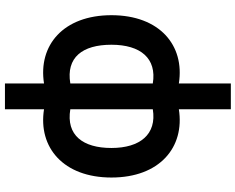

<svg xmlns="http://www.w3.org/2000/svg" viewBox="-110 -642 976 796"><g transform="rotate(-90 378.0 -244.0)"><path d="M323 9.5V225H430V9.5C588 34.5 713 -70.5 713 -270C713 -469.5 588 -574.5 430 -549.5V-711.5H323V-549.5C165 -574.5 40 -469.5 40 -270C40 -70.5 165 34.5 323 9.5ZM162.5 -270C162.5 -388 215 -458.5 323 -440.5V-98.5C219 -81.5 162.5 -151.5 162.5 -270ZM430 -98.5V-440.5C538 -458.5 590.5 -390.5 590.5 -270C590.5 -149 534 -81.5 430 -98.5Z"/></g></svg>

Font: Manrope
Style: Bold
Weight: 700
Designer: Mikhail Sharanda
Foundry: Mikhail Sharanda
Version: Version 4.505;FEAKit 1.0